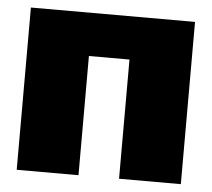

<svg xmlns="http://www.w3.org/2000/svg" viewBox="-43 -566 676 613"><g transform="rotate(5 295.0 -260.0)"><path d="M32 0V-520H558V0H360V-382H230V0Z"/></g></svg>

Font: Murecho Black
Style: Regular
Weight: 900
Designer: Neil Summerour
Foundry: Positype
Version: Version 1.010; ttfautohint (v1.8.3)